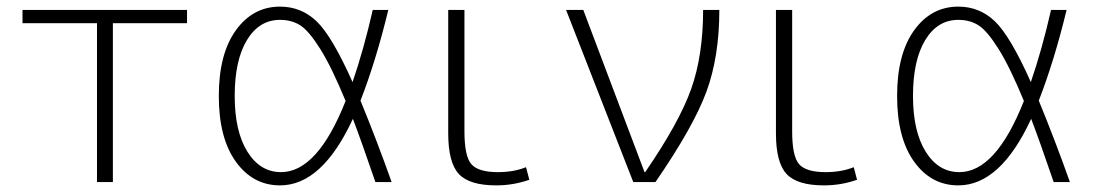

<svg xmlns="http://www.w3.org/2000/svg" viewBox="-20 -550 3305 580"><path d="M321 -480V0H273V-480H48V-520H545V-480Z M1069 -246Q1121 -119 1163 0H1114Q1072 -123 1046 -191Q953 10 826 10Q744 10 692.5 -61.5Q641 -133 641 -260Q641 -387 692.5 -458.5Q744 -530 826 -530Q890 -530 936.5 -485.5Q983 -441 1045 -302Q1079 -401 1106 -520H1153Q1116 -367 1069 -246ZM1024 -245Q982 -347 947.5 -402Q913 -457 887 -473.5Q861 -490 826 -490Q763 -490 726 -429Q689 -368 689 -260Q689 -153 727.5 -91.5Q766 -30 829 -30Q939 -30 1024 -245Z M1383 -520V-153Q1383 -78 1404 -54Q1425 -30 1484 -30Q1532 -30 1569 -45L1579 -7Q1531 10 1479 10Q1398 10 1366 -24.5Q1334 -59 1334 -147V-520Z M1929 -30Q2032 -180 2068 -281.5Q2104 -383 2104 -520H2153Q2153 -379 2114 -273Q2075 -167 1960 0H1893L1690 -520H1742L1927 -30Z M2373 -520V-153Q2373 -78 2394 -54Q2415 -30 2474 -30Q2522 -30 2559 -45L2569 -7Q2521 10 2469 10Q2388 10 2356 -24.5Q2324 -59 2324 -147V-520Z M3118 -246Q3170 -119 3212 0H3163Q3121 -123 3095 -191Q3002 10 2875 10Q2793 10 2741.5 -61.5Q2690 -133 2690 -260Q2690 -387 2741.5 -458.5Q2793 -530 2875 -530Q2939 -530 2985.5 -485.5Q3032 -441 3094 -302Q3128 -401 3155 -520H3202Q3165 -367 3118 -246ZM3073 -245Q3031 -347 2996.5 -402Q2962 -457 2936 -473.5Q2910 -490 2875 -490Q2812 -490 2775 -429Q2738 -368 2738 -260Q2738 -153 2776.5 -91.5Q2815 -30 2878 -30Q2988 -30 3073 -245Z"/></svg>

Font: M PLUS 1p Light
Style: Regular
Weight: 300
Version: Version 1.061